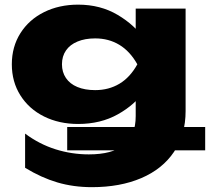

<svg xmlns="http://www.w3.org/2000/svg" viewBox="-20 -608 902 810"><path d="M845.6 -72.1V26.2H263.5V-72.1ZM552.5 -244.5 559.4 -268.9V-411.7L552.5 -432.4V-571.8H763V-139.3Q763 -39.8 714.1 32.7Q665.2 105.3 576 143.4Q486.7 181.6 368 181.6Q289.8 181.6 222 161.6Q154.3 141.6 85.9 99.9V-44.4Q145.8 0.3 214.2 21.8Q282.6 43.3 354.8 43.3Q453.3 43.3 502.9 4Q552.5 -35.3 552.5 -118.2ZM29.9 -336.7Q29.9 -410.7 66.2 -468.1Q102.5 -525.4 166 -556.9Q229.5 -588.4 309.7 -588.4Q403.6 -588.4 476.6 -545.1Q549.6 -501.8 589.2 -441.5Q628.8 -381.2 628.8 -334.4Q628.8 -284.4 589.5 -225.5Q550.3 -166.7 477.4 -125.9Q404.6 -85 309.7 -85Q229.5 -85 166 -116.5Q102.5 -148 66.2 -205.4Q29.9 -262.7 29.9 -336.7ZM559.4 -336.7Q528.4 -391.8 483.5 -418.9Q438.6 -446 381.5 -446Q338.8 -446 307.1 -432.8Q275.3 -419.7 258.4 -395.2Q241.4 -370.8 241.4 -336.7Q241.4 -303.7 258.1 -279Q274.7 -254.2 306.4 -241Q338.2 -227.8 381.5 -227.8Q438.9 -227.8 484 -254.8Q529 -281.7 559.4 -336.7Z"/></svg>

Font: Unbounded Variable
Style: Regular
Weight: 400
Designer: Luke Prowse, Jean-Baptiste Morizot, Fátima Lázaro, Florian Runge
Foundry: NaN
Version: Version 1.600;FEAKit 1.0